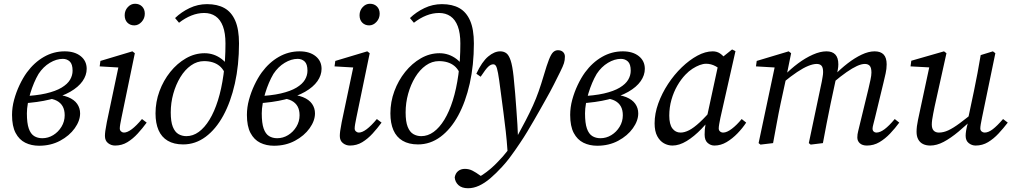

<svg xmlns="http://www.w3.org/2000/svg" viewBox="-20 -761 5386 1021"><path d="M188 14Q147 14 114.5 -2Q82 -18 63 -54Q44 -90 44 -150Q44 -190 55 -230.5Q66 -271 84 -309Q102 -347 123 -376Q162 -429 213.5 -458.5Q265 -488 324 -488Q377 -488 409 -462.5Q441 -437 441 -395Q441 -361 419 -329.5Q397 -298 353.5 -273Q310 -248 245.5 -232Q181 -216 95 -211V-249Q172 -252 224 -264Q276 -276 307.5 -295Q339 -314 352.5 -337Q366 -360 366 -385Q366 -420 351 -434Q336 -448 314 -448Q280 -448 245 -427Q210 -406 185 -368Q172 -346 161 -320Q150 -294 141.5 -266Q133 -238 128 -210.5Q123 -183 123 -158Q123 -106 133 -77.5Q143 -49 161.5 -37.5Q180 -26 205 -26Q236 -26 263 -42.5Q290 -59 307 -87Q324 -115 324 -148Q324 -176 313.5 -195Q303 -214 282.5 -225Q262 -236 231 -238L256 -267V-259Q309 -258 342 -244.5Q375 -231 390.5 -208.5Q406 -186 406 -158Q406 -119 377.5 -79Q349 -39 299.5 -12.5Q250 14 188 14Z M538 -38Q538 -49 540 -64.5Q542 -80 548 -111L612 -415L629 -401L510 -408L514 -437L684 -488L697 -478L626 -135Q622 -116 619.5 -101Q617 -86 617 -78Q617 -68 624 -62Q631 -56 639 -56Q657 -56 681 -74Q705 -92 735 -128L760 -109Q738 -79 712.5 -51Q687 -23 657.5 -5Q628 13 592 13Q571 13 554.5 0Q538 -13 538 -38ZM694 -626Q672 -626 657.5 -640.5Q643 -655 643 -680Q643 -705 659.5 -723Q676 -741 698 -741Q721 -741 735.5 -726.5Q750 -712 750 -688Q750 -663 733 -644.5Q716 -626 694 -626Z M954 7Q905 7 872 -12.5Q839 -32 823 -69Q807 -106 807 -158Q807 -219 828 -276Q849 -333 885.5 -378.5Q922 -424 969 -451Q1016 -478 1068 -478Q1118 -478 1159 -447Q1200 -416 1213 -355H1220L1191 -327Q1178 -386 1146.5 -411Q1115 -436 1065 -436Q1028 -436 995.5 -413Q963 -390 939 -350.5Q915 -311 901.5 -262.5Q888 -214 888 -163Q888 -114 899 -86.5Q910 -59 929 -48Q948 -37 971 -37Q1006 -37 1037 -59.5Q1068 -82 1094 -124.5Q1120 -167 1139 -227.5Q1158 -288 1168.5 -364Q1179 -440 1179 -530Q1179 -585 1165.5 -621Q1152 -657 1126.5 -674.5Q1101 -692 1066 -692Q1032 -692 998 -678.5Q964 -665 932 -640L911 -665Q944 -697 988 -718Q1032 -739 1081 -739Q1136 -739 1173.5 -718Q1211 -697 1231 -651Q1251 -605 1251 -530Q1251 -415 1229 -317Q1207 -219 1167.5 -146.5Q1128 -74 1073.5 -33.5Q1019 7 954 7Z M1437 14Q1396 14 1363.5 -2Q1331 -18 1312 -54Q1293 -90 1293 -150Q1293 -190 1304 -230.5Q1315 -271 1333 -309Q1351 -347 1372 -376Q1411 -429 1462.5 -458.5Q1514 -488 1573 -488Q1626 -488 1658 -462.5Q1690 -437 1690 -395Q1690 -361 1668 -329.5Q1646 -298 1602.5 -273Q1559 -248 1494.5 -232Q1430 -216 1344 -211V-249Q1421 -252 1473 -264Q1525 -276 1556.5 -295Q1588 -314 1601.5 -337Q1615 -360 1615 -385Q1615 -420 1600 -434Q1585 -448 1563 -448Q1529 -448 1494 -427Q1459 -406 1434 -368Q1421 -346 1410 -320Q1399 -294 1390.5 -266Q1382 -238 1377 -210.5Q1372 -183 1372 -158Q1372 -106 1382 -77.5Q1392 -49 1410.5 -37.5Q1429 -26 1454 -26Q1485 -26 1512 -42.5Q1539 -59 1556 -87Q1573 -115 1573 -148Q1573 -176 1562.5 -195Q1552 -214 1531.5 -225Q1511 -236 1480 -238L1505 -267V-259Q1558 -258 1591 -244.5Q1624 -231 1639.5 -208.5Q1655 -186 1655 -158Q1655 -119 1626.5 -79Q1598 -39 1548.5 -12.5Q1499 14 1437 14Z M1787 -38Q1787 -49 1789 -64.5Q1791 -80 1797 -111L1861 -415L1878 -401L1759 -408L1763 -437L1933 -488L1946 -478L1875 -135Q1871 -116 1868.5 -101Q1866 -86 1866 -78Q1866 -68 1873 -62Q1880 -56 1888 -56Q1906 -56 1930 -74Q1954 -92 1984 -128L2009 -109Q1987 -79 1961.5 -51Q1936 -23 1906.5 -5Q1877 13 1841 13Q1820 13 1803.5 0Q1787 -13 1787 -38ZM1943 -626Q1921 -626 1906.5 -640.5Q1892 -655 1892 -680Q1892 -705 1908.5 -723Q1925 -741 1947 -741Q1970 -741 1984.5 -726.5Q1999 -712 1999 -688Q1999 -663 1982 -644.5Q1965 -626 1943 -626Z M2203 7Q2154 7 2121 -12.5Q2088 -32 2072 -69Q2056 -106 2056 -158Q2056 -219 2077 -276Q2098 -333 2134.5 -378.5Q2171 -424 2218 -451Q2265 -478 2317 -478Q2367 -478 2408 -447Q2449 -416 2462 -355H2469L2440 -327Q2427 -386 2395.5 -411Q2364 -436 2314 -436Q2277 -436 2244.5 -413Q2212 -390 2188 -350.5Q2164 -311 2150.5 -262.5Q2137 -214 2137 -163Q2137 -114 2148 -86.5Q2159 -59 2178 -48Q2197 -37 2220 -37Q2255 -37 2286 -59.5Q2317 -82 2343 -124.5Q2369 -167 2388 -227.5Q2407 -288 2417.5 -364Q2428 -440 2428 -530Q2428 -585 2414.5 -621Q2401 -657 2375.5 -674.5Q2350 -692 2315 -692Q2281 -692 2247 -678.5Q2213 -665 2181 -640L2160 -665Q2193 -697 2237 -718Q2281 -739 2330 -739Q2385 -739 2422.5 -718Q2460 -697 2480 -651Q2500 -605 2500 -530Q2500 -415 2478 -317Q2456 -219 2416.5 -146.5Q2377 -74 2322.5 -33.5Q2268 7 2203 7Z M2469 240Q2436 240 2418 223.5Q2400 207 2398 182Q2402 160 2416.5 148.5Q2431 137 2452 137Q2474 137 2492.5 146.5Q2511 156 2533 172L2562 192V200H2504V193Q2526 182 2547 168Q2568 154 2588 137Q2608 120 2626 101Q2655 72 2679.5 40Q2704 8 2726 -28Q2754 -79 2775.5 -120.5Q2797 -162 2814 -199.5Q2831 -237 2844.5 -275.5Q2858 -314 2871 -358Q2888 -416 2899.5 -445Q2911 -474 2922 -484Q2933 -494 2947 -494Q2964 -494 2974 -484.5Q2984 -475 2984 -460Q2984 -441 2979 -425Q2974 -409 2959 -379Q2943 -347 2925.5 -312Q2908 -277 2879 -226Q2865 -201 2850 -174.5Q2835 -148 2818.5 -119.5Q2802 -91 2784 -61Q2766 -31 2745 0Q2732 19 2718 39.5Q2704 60 2687.5 81.5Q2671 103 2650 126Q2618 161 2587.5 187Q2557 213 2527.5 226.5Q2498 240 2469 240ZM2679 45Q2675 -15 2669.5 -62.5Q2664 -110 2657.5 -160.5Q2651 -211 2642 -278Q2634 -342 2628.5 -371.5Q2623 -401 2617.5 -410Q2612 -419 2603 -419Q2590 -419 2576.5 -406.5Q2563 -394 2536 -353L2513 -369Q2543 -433 2576 -460.5Q2609 -488 2640 -488Q2659 -488 2672.5 -478Q2686 -468 2695.5 -439.5Q2705 -411 2711 -355Q2716 -308 2719.5 -264Q2723 -220 2726 -178.5Q2729 -137 2731.5 -98Q2734 -59 2735 -22H2749Z M3156 14Q3115 14 3082.5 -2Q3050 -18 3031 -54Q3012 -90 3012 -150Q3012 -190 3023 -230.5Q3034 -271 3052 -309Q3070 -347 3091 -376Q3130 -429 3181.5 -458.5Q3233 -488 3292 -488Q3345 -488 3377 -462.5Q3409 -437 3409 -395Q3409 -361 3387 -329.5Q3365 -298 3321.5 -273Q3278 -248 3213.5 -232Q3149 -216 3063 -211V-249Q3140 -252 3192 -264Q3244 -276 3275.5 -295Q3307 -314 3320.5 -337Q3334 -360 3334 -385Q3334 -420 3319 -434Q3304 -448 3282 -448Q3248 -448 3213 -427Q3178 -406 3153 -368Q3140 -346 3129 -320Q3118 -294 3109.5 -266Q3101 -238 3096 -210.5Q3091 -183 3091 -158Q3091 -106 3101 -77.5Q3111 -49 3129.5 -37.5Q3148 -26 3173 -26Q3204 -26 3231 -42.5Q3258 -59 3275 -87Q3292 -115 3292 -148Q3292 -176 3281.5 -195Q3271 -214 3250.5 -225Q3230 -236 3199 -238L3224 -267V-259Q3277 -258 3310 -244.5Q3343 -231 3358.5 -208.5Q3374 -186 3374 -158Q3374 -119 3345.5 -79Q3317 -39 3267.5 -12.5Q3218 14 3156 14Z M3556 13Q3532 13 3510.5 1Q3489 -11 3475 -37Q3461 -63 3461 -105Q3461 -157 3480.5 -211Q3500 -265 3532.5 -314.5Q3565 -364 3605.5 -403Q3646 -442 3688.5 -465Q3731 -488 3770 -488Q3792 -488 3808.5 -477Q3825 -466 3838.5 -447.5Q3852 -429 3865 -406L3828 -380Q3809 -396 3785 -409Q3761 -422 3735 -422Q3719 -422 3700.5 -415Q3682 -408 3662.5 -395.5Q3643 -383 3625 -364Q3601 -339 3581.5 -305Q3562 -271 3550.5 -230.5Q3539 -190 3539 -146Q3539 -100 3555.5 -78Q3572 -56 3599 -56Q3620 -56 3644.5 -68.5Q3669 -81 3701.5 -111Q3734 -141 3777 -192L3789 -170H3786Q3751 -118 3711 -76.5Q3671 -35 3631.5 -11Q3592 13 3556 13ZM3779 13Q3759 13 3743 -1Q3727 -15 3727 -45Q3727 -60 3728 -72.5Q3729 -85 3731.5 -98.5Q3734 -112 3737 -128L3738 -133L3805 -443L3812 -449L3873 -498L3891 -489L3811 -135Q3807 -116 3804.5 -101Q3802 -86 3802 -78Q3802 -68 3809 -62Q3816 -56 3826 -56Q3845 -56 3871.5 -76Q3898 -96 3924 -128L3948 -109Q3929 -80 3902 -52Q3875 -24 3844 -5.5Q3813 13 3779 13Z M4024 8 4014 0 4102 -415 4120 -401 4000 -408 4004 -437 4174 -488 4187 -478 4162 -355V-353L4131 -210Q4120 -158 4110.5 -105.5Q4101 -53 4091 0ZM4291 8 4281 0 4350 -327Q4352 -340 4354.5 -353Q4357 -366 4357 -378Q4357 -402 4348.5 -411.5Q4340 -421 4323 -421Q4304 -421 4278 -410.5Q4252 -400 4219 -378Q4186 -356 4146 -323V-360H4151Q4185 -395 4224 -424Q4263 -453 4302.5 -470.5Q4342 -488 4375 -488Q4406 -488 4422 -471Q4438 -454 4438 -419Q4438 -405 4435 -389.5Q4432 -374 4429 -358L4427 -350L4397 -210Q4386 -158 4376 -105.5Q4366 -53 4356 0ZM4590 13Q4566 13 4552.5 1Q4539 -11 4539 -30Q4539 -47 4543.5 -63.5Q4548 -80 4555 -111L4598 -288Q4604 -314 4609 -337Q4614 -360 4614 -375Q4614 -401 4605 -411Q4596 -421 4579 -421Q4561 -421 4537 -410Q4513 -399 4482 -377.5Q4451 -356 4412 -323V-361H4417Q4450 -395 4487.5 -424Q4525 -453 4562 -470.5Q4599 -488 4631 -488Q4663 -488 4679 -471Q4695 -454 4695 -419Q4695 -395 4689.5 -370.5Q4684 -346 4678 -321L4633 -135Q4628 -114 4624 -99.5Q4620 -85 4620 -77Q4620 -67 4626 -61.5Q4632 -56 4640 -56Q4660 -56 4684 -74Q4708 -92 4738 -128L4762 -109Q4740 -79 4713.5 -51Q4687 -23 4656.5 -5Q4626 13 4590 13Z M4927 13Q4905 13 4888.5 5Q4872 -3 4863 -19.5Q4854 -36 4854 -60Q4854 -88 4861.5 -122.5Q4869 -157 4875 -186L4926 -424L4933 -402L4822 -408L4826 -438L5000 -488L5013 -478L4950 -194Q4946 -174 4942.5 -156.5Q4939 -139 4937 -124.5Q4935 -110 4935 -99Q4935 -77 4945 -66.5Q4955 -56 4973 -56Q4997 -56 5023 -68Q5049 -80 5084 -106Q5119 -132 5168 -172L5175 -144H5168Q5119 -96 5077 -61Q5035 -26 4998 -6.5Q4961 13 4927 13ZM5168 13Q5148 13 5131.5 0Q5115 -13 5115 -39Q5115 -50 5117.5 -66.5Q5120 -83 5130 -120H5126L5159 -276Q5169 -324 5178 -372Q5187 -420 5195 -468L5260 -488L5273 -478L5202 -135Q5198 -116 5195.5 -101Q5193 -86 5193 -78Q5193 -68 5200 -62Q5207 -56 5216 -56Q5236 -56 5259.5 -74Q5283 -92 5314 -128L5339 -109Q5316 -79 5290 -51Q5264 -23 5234 -5Q5204 13 5168 13Z"/></svg>

Font: Source Serif 4
Style: Italic
Weight: 400
Italic angle: -12°
Designer: Frank Grießhammer
Foundry: Adobe Systems Incorporated
Version: Version 4.004;hotconv 1.0.116;makeotfexe 2.5.65601